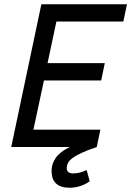

<svg xmlns="http://www.w3.org/2000/svg" viewBox="-20 -696 621 909"><path d="M404.8 162.1Q384.3 177.2 359.1 185.1Q334 192.9 310.1 192.9Q224.1 192.9 224.1 112.8Q224.1 80.1 243.9 51.5Q263.7 22.9 310.1 0H33.2L175.8 -675.8H581.1L564 -594.2H247.1L205.1 -397H476.1L459 -314.9H188L138.2 -82H455.1L438 0Q394 15.1 366.5 27.8Q338.9 40.5 323 52.5Q307.1 64.5 301.5 76.2Q295.9 87.9 295.9 100.1Q295.9 112.3 303.7 118.7Q311.5 125 325.2 125Q341.8 125 357.7 121.1Q373.5 117.2 390.1 108.9Z"/></svg>

Font: Clear Sans
Style: Italic
Weight: 400
Italic angle: -12°
Foundry: Intel Corporation
Version: Version 1.00